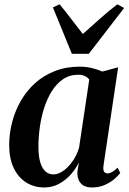

<svg xmlns="http://www.w3.org/2000/svg" viewBox="-20 -836 583 867"><path d="M447.5 -89.5Q444.5 -68.5 450 -60.8Q455.5 -53 465.5 -53Q475 -53 486.2 -59.2Q497.5 -65.5 511 -79L523 -55Q514.5 -43 496.5 -27.5Q478.5 -12 453 -0.8Q427.5 10.5 395.5 10.5Q360 10.5 343.8 -9.5Q327.5 -29.5 329.5 -61.5L336 -102.5Q323 -74.5 300.2 -48.8Q277.5 -23 247 -6.2Q216.5 10.5 180.5 10.5Q133.5 10.5 97.5 -12.5Q61.5 -35.5 41.5 -78.2Q21.5 -121 21.5 -180.5Q21.5 -233.5 35 -285Q48.5 -336.5 74.5 -381.5Q100.5 -426.5 139 -461Q177.5 -495.5 228 -515.2Q278.5 -535 340 -535Q368.5 -535 394.8 -528.8Q421 -522.5 442 -513L513.5 -532ZM383 -476.5Q376.5 -486 364 -492.2Q351.5 -498.5 333 -498.5Q294.5 -498.5 265 -478.5Q235.5 -458.5 214.2 -424.8Q193 -391 179.5 -348.8Q166 -306.5 159.8 -261.5Q153.5 -216.5 153.5 -174.5Q153.5 -129.5 162.2 -101.8Q171 -74 186 -61.2Q201 -48.5 220.5 -48.5Q238 -48.5 255.2 -58Q272.5 -67.5 288.2 -84Q304 -100.5 316.8 -122.2Q329.5 -144 337 -169ZM304.5 -593 219 -802.5 249 -816.5Q274 -787 300.2 -752.2Q326.5 -717.5 354 -682.5Q392 -715.5 429.5 -749.8Q467 -784 510 -816.5L540.5 -800L381 -593Z"/></svg>

Font: Merriweather 96pt SemiBold
Style: Italic
Weight: 600
Italic angle: -7.8°
Version: Version 2.101